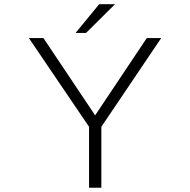

<svg xmlns="http://www.w3.org/2000/svg" viewBox="-20 -878 890 898"><path d="M333.5 -724 444 -858.5H518L382.5 -724ZM396.5 0V-285L115 -700H183L425 -338.5L666.5 -700H734L454 -285V0Z"/></svg>

Font: League Mono Wide UltraLight
Style: Regular
Weight: 200
Width: 8
Designer: Tyler Finck
Foundry: The League of Moveable Type / Tyler Finck
Version: Version 2.210